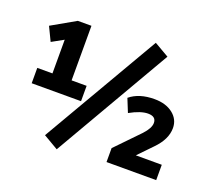

<svg xmlns="http://www.w3.org/2000/svg" viewBox="-129 -916 1230 1114"><g transform="rotate(20 486.0 -359.5)"><path d="M55.7 -281.2V-376H149.4V-584L77.1 -543.9L36.1 -628.9L183.6 -712.9H267.6V-376H360.4V-281.2ZM231.4 -24.4 652.3 -748 743.2 -695.3 323.2 29.3ZM606.4 -391.6Q663.1 -438.5 757.8 -438.5Q828.1 -438.5 871.6 -404.3Q915 -370.1 915 -316.4Q915 -247.1 849.6 -180.7L766.6 -94.7H926.8V0H620.1V-85.9L760.7 -231.4Q800.8 -274.4 800.8 -306.6Q800.8 -346.7 751 -346.7Q706.1 -346.7 639.6 -309.6Z"/></g></svg>

Font: Min Sans Bold
Style: Regular
Weight: 700
Designer: Jinseong-Kim, NotoSansCJK, Nunito
Foundry: Jinseong-Kim
Version: Version 1.400;Glyphs 3.1.2 (3151)